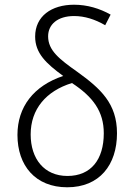

<svg xmlns="http://www.w3.org/2000/svg" viewBox="-20 -784 570 814"><path d="M265 10C402 10 476 -85 476 -219C476 -345 407 -408 307 -480C232 -533 184 -570 184 -630C184 -681 225 -716 294 -716C339 -716 383 -702 426 -677L449 -722C403 -748 350 -764 294 -764C198 -764 129 -715 129 -629C129 -559 175 -515 248 -462C122 -420 54 -330 54 -212C54 -82 130 10 265 10ZM266 -38C167 -38 110 -111 110 -214C110 -321 175 -398 285 -432C375 -373 420 -311 420 -219C420 -108 366 -38 266 -38Z"/></svg>

Font: Noto Sans Mono Condensed Light
Style: Regular
Weight: 300
Width: 3
Designer: Monotype Design Team
Foundry: Monotype Imaging Inc.
Version: Version 2.014